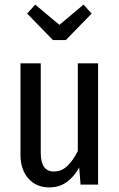

<svg xmlns="http://www.w3.org/2000/svg" viewBox="-20 -802 519 834"><path d="M406 0H330L324 -74Q299 -31 267.5 -9.5Q236 12 194 12Q137 12 103 -27Q69 -66 69 -129V-527H157V-138Q157 -57 214 -57Q247 -57 272 -80.5Q297 -104 318 -146V-527H406ZM378 -743 266 -628H210L98 -743L133 -782L238 -694L343 -782Z"/></svg>

Font: Fira Sans Compressed
Style: Regular
Weight: 400
Width: 1
Designer: bBox Type GmbH & Carrois Corporate GbR & Edenspiekermann AG
Foundry: bBox Type GmbH & Carrois Corporate GbR & Edenspiekermann AG
Version: Version 4.301